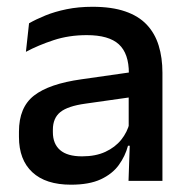

<svg xmlns="http://www.w3.org/2000/svg" viewBox="-20 -520 541 552"><path d="M447 0H349.5L353.5 -116L350 -131V-285L350.5 -309.5Q350.5 -366 321.8 -392.5Q293 -419 229.5 -419Q178 -419 134 -404.5Q90 -390 54.5 -371L63.5 -453Q83.5 -464.5 110.5 -475.5Q137.5 -486.5 171.5 -493.5Q205.5 -500.5 246 -500.5Q301.5 -500.5 340 -487.2Q378.5 -474 402 -449Q425.5 -424 436.2 -389Q447 -354 447 -311ZM184 11Q111.5 11 73 -24.8Q34.5 -60.5 34.5 -126.5V-141.5Q34.5 -211.5 77.8 -245.2Q121 -279 214 -292L361 -313L366.5 -242L225.5 -222Q175 -215 153.5 -197.8Q132 -180.5 132 -147V-140Q132 -106.5 152.8 -88.5Q173.5 -70.5 216 -70.5Q255 -70.5 283 -83.5Q311 -96.5 328.5 -118.2Q346 -140 352.5 -166.5L366 -101H348Q340 -71 321.5 -45.5Q303 -20 269.8 -4.5Q236.5 11 184 11Z"/></svg>

Font: Anek Malayalam Medium Medium
Style: Regular
Weight: 500
Version: Version 1.003